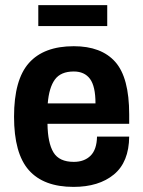

<svg xmlns="http://www.w3.org/2000/svg" viewBox="-20 -720 561 752"><path d="M130 -618V-700H400V-618ZM268 12Q151 12 93 -53.5Q35 -119 35 -263Q35 -408 93.5 -473.5Q152 -539 269 -539Q377 -539 431.5 -477.5Q486 -416 486 -272V-235H166Q167 -160 189.5 -123Q212 -86 269 -86Q310 -86 334.5 -110Q359 -134 360 -185H486Q485 -85 426 -36.5Q367 12 268 12ZM167 -315H354Q354 -382 332.5 -411Q311 -440 269 -440Q218 -440 195 -408.5Q172 -377 167 -315Z"/></svg>

Font: Archivo SemiCondensed
Style: Bold
Weight: 680
Width: 4
Designer: Hector Gatti
Foundry: Omnibus-Type
Version: Version 2.001; ttfautohint (v1.8.3)